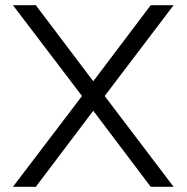

<svg xmlns="http://www.w3.org/2000/svg" viewBox="-20 -720 719 740"><path d="M29.8 0 296.1 -350 29.8 -700H118L339.5 -406.8L560.9 -700H649.1L383.5 -350L649.1 0H560.9L339.5 -293.2L118 0Z"/></svg>

Font: Envelope Sans Variable
Style: Regular
Weight: 500
Designer: Andreas Rasmussen / Norman Anderson
Foundry: mail.de GmbH
Version: Version 1.150